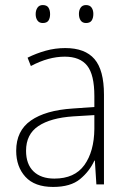

<svg xmlns="http://www.w3.org/2000/svg" viewBox="-20 -729 508 759"><path d="M238 -539Q316 -539 353.5 -495.5Q391 -452 391 -355V0H361L355 -94H353Q334 -52 296.5 -21Q259 10 190 10Q117 10 80.5 -30Q44 -70 44 -133Q44 -212 102 -252.5Q160 -293 267 -300L353 -306V-349Q353 -434 324.5 -469.5Q296 -505 236 -505Q204 -505 171 -496Q138 -487 102 -468L89 -501Q123 -518 160.5 -528.5Q198 -539 238 -539ZM270 -269Q180 -263 131.5 -230.5Q83 -198 83 -133Q83 -80 112.5 -51.5Q142 -23 195 -23Q275 -23 313.5 -76.5Q352 -130 353 -219V-274ZM121 -673Q121 -688 128 -698.5Q135 -709 149 -709Q165 -709 171.5 -699Q178 -689 178 -673Q178 -657 171.5 -647.5Q165 -638 149 -638Q135 -638 128 -648Q121 -658 121 -673ZM292 -674Q292 -689 299 -699Q306 -709 320 -709Q335 -709 342 -699Q349 -689 349 -674Q349 -658 342.5 -648Q336 -638 320 -638Q306 -638 299 -648Q292 -658 292 -674Z"/></svg>

Font: Noto Sans Gujarati SemiCondensed ExtraLight
Style: Regular
Weight: 200
Width: 4
Designer: Jelle Bosma - Monotype Design Team, Universal Thirst
Foundry: Monotype Imaging Inc.
Version: Version 2.106; ttfautohint (v1.8.4.7-5d5b)